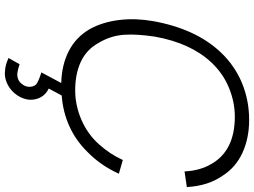

<svg xmlns="http://www.w3.org/2000/svg" viewBox="-149 -657 1056 798"><g transform="rotate(90 379.0 -258.0)"><path d="M645 -240.5 702 -224Q668 -148.5 611.5 -93.5Q564.5 -45.5 505 -18.5Q445.5 8.5 377 13.5L348 67.5Q378.5 82 389.5 112.5Q397 134 393.5 156.5Q387.5 186.5 367.5 209.5Q352 228 329.8 239Q307.5 250 284.5 250L274 249Q251.5 248.5 221 234.5L247 188.5Q266 195.5 284.5 198Q313 200 329 179Q338 168.5 340.5 154Q341 149.5 340.8 145Q340.5 140.5 339.5 136.5Q336.5 122.5 325.5 116Q320 113 313.5 110Q307 107 300.8 104.8Q294.5 102.5 289.2 100.8Q284 99 281 98L325 15.5Q249.5 13.5 192 -16Q134.5 -45.5 101 -103Q86 -130 76.5 -161.2Q67 -192.5 63 -226.2Q59 -260 60.2 -295Q61.5 -330 67.5 -364.5Q99 -543 197 -647Q253 -706 325.2 -735.8Q397.5 -765.5 478 -765.5Q555 -765.5 615.5 -737.5Q676 -709.5 710.5 -655Q752.5 -595 757.5 -506.5L692.5 -497Q689.5 -561 661.5 -608.5Q606 -706 464.5 -706Q403.5 -706 343.5 -681Q313.5 -668.5 288.2 -650.8Q263 -633 240.5 -609.5Q159.5 -524 132.5 -375Q127 -339 124.8 -306.8Q122.5 -274.5 124.5 -246Q128.5 -189 158.5 -139.5Q185.5 -90 236.2 -66.2Q287 -42.5 355 -42.5Q417.5 -42.5 477 -68Q536.5 -93.5 579 -140.5Q621.5 -188 645 -240.5Z"/></g></svg>

Font: Russisch Sans Light
Style: Italic
Weight: 300
Italic angle: -10°
Designer: Michael Sharanda (font) & Cristiano Sobral (main changes)
Foundry: Michael Sharanda
Version: Version 2.00;September 8, 2020;FontCreator 13.0.0.2681 64-bi